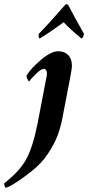

<svg xmlns="http://www.w3.org/2000/svg" viewBox="-181 -683 480 916"><path d="M136.7 -663.1Q142.6 -663.1 147.5 -653.3Q161.1 -626.5 177.2 -597.4Q193.4 -568.4 205.6 -546.9Q217.8 -525.4 219.7 -521.5Q215.8 -502 208 -499Q151.4 -545.4 122.6 -577.1Q99.6 -559.6 61.8 -533.7Q23.9 -507.8 7.8 -499Q4.9 -500.5 3.7 -507.3Q2.4 -514.2 3.9 -521.5Q46.9 -564.5 124 -653.3Q132.3 -663.1 136.7 -663.1ZM38.1 -301.8Q43 -321.3 43 -334Q43 -341.3 39.1 -347.9Q35.2 -354.5 28.3 -354.5Q14.6 -354.5 -11 -329.1Q-36.6 -303.7 -41 -294.9Q-45.4 -294.9 -50 -305.2Q-54.7 -315.4 -54.7 -321.3Q-38.6 -351.6 11.5 -395Q61.5 -438.5 96.7 -438.5Q126.5 -438.5 144.3 -420.4Q162.1 -402.3 162.1 -369.1Q162.1 -354.5 153.3 -310.5Q130.9 -190.4 116.2 -117.2Q105 -59.1 84.5 -14.6Q64 29.8 31.2 73.2Q2.4 111.3 -62.7 158.7Q-127.9 206.1 -152.3 212.9Q-155.8 212.9 -158.4 205.8Q-161.1 198.7 -161.1 191.4Q-86.4 133.8 -54.7 74.5Q-22.9 15.1 -1 -97.7Z"/></svg>

Font: Amiri
Style: Bold Slanted
Weight: 700
Italic angle: 9°
Designer: Khaled Hosny
Version: Version 000.107